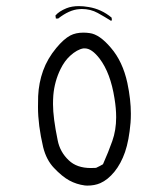

<svg xmlns="http://www.w3.org/2000/svg" viewBox="-20 -613 540 619"><path d="M243.7 -584Q272 -584 294.9 -571.3Q317.9 -558.6 337.9 -545.9Q339.4 -546.4 340.8 -547.9L339.8 -556.2Q307.1 -583.5 266.1 -590.3Q249 -593.3 234.4 -593.3Q211.4 -593.3 194.3 -586.4Q170.4 -576.7 158.7 -563L160.2 -553.2H167.5Q203.6 -581.5 235.4 -583.5Q239.7 -584 243.7 -584ZM272.9 -71.3Q227.5 -71.3 201.7 -96.2Q173.3 -123 166 -160.6Q150.9 -233.4 150.9 -277.3Q150.9 -291.5 151.9 -305.7Q155.8 -351.1 175.3 -390.6Q188 -416.5 206.1 -433.1Q228.5 -453.6 249 -457Q251.5 -457 253.4 -457Q275.9 -457 301.3 -423.8Q336.4 -377.4 349.1 -295.9Q354.5 -263.7 354.5 -234.9Q354.5 -193.4 342 -158.2Q329.6 -123 312 -83.5Q303.2 -78.1 289.6 -71.8Q279.8 -71.3 272.9 -71.3ZM261.2 -14.6Q285.2 -14.6 303.2 -22.5Q327.6 -33.2 348.9 -59.3Q370.1 -85.4 383.1 -122.8Q396 -160.2 400.9 -217.8Q401.9 -231.4 401.9 -246.6Q401.9 -292 390.6 -345.7Q375.5 -415 337.4 -459Q300.8 -502.4 269 -506.3Q258.8 -507.8 249 -507.8Q224.1 -507.8 206.5 -498.5Q185.5 -487.3 161.6 -458.5Q132.8 -423.8 118.9 -385Q105 -346.2 103 -303.2Q102.5 -288.6 102.5 -267.6Q102.5 -209.5 119.1 -138.7Q129.4 -97.2 154.3 -71.3Q180.2 -43.9 203.4 -31.2Q226.6 -18.6 253.4 -15.1Q257.3 -14.6 261.2 -14.6Z"/></svg>

Font: NaikaiFont
Style: ExtraLight
Weight: 200
Version: Version 1.89